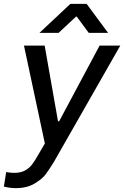

<svg xmlns="http://www.w3.org/2000/svg" viewBox="-27 -763 642 993"><path d="M55 210Q25 210 -7 202L5 127Q27 131 47 131Q79 131 101 119.5Q123 108 138.5 88Q154 68 174 32L205 -21L97 -527H204L273 -136H279L488 -527H595L252 74Q228 113 209.5 138Q191 163 151.5 186.5Q112 210 55 210ZM337 -743H421L532 -593H432L370 -677H366L276 -593H177Z"/></svg>

Font: Be Vietnam Medium
Style: Italic
Weight: 500
Italic angle: -9.444°
Designer: Gabriel Lam
Foundry: TypeRant
Version: Version 3.000